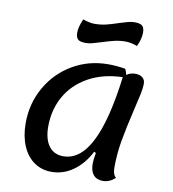

<svg xmlns="http://www.w3.org/2000/svg" viewBox="-93 -929 935 1036"><g transform="rotate(10 374.0 -411.5)"><path d="M607 -3Q576 25 540 25Q506 25 488 4Q470 -17 470 -57Q470 -79 477 -117L467 -122Q431 -52 376.5 -13.5Q322 25 258 25Q204 25 162.5 -4Q121 -33 98.5 -86.5Q76 -140 76 -210Q76 -318 127 -407.5Q178 -497 266 -548.5Q354 -600 460 -600Q506 -600 554 -592Q561 -580 565 -560Q586 -575 613 -575Q638 -575 652.5 -563Q667 -551 667 -530Q667 -507 660.5 -475Q654 -443 639 -381Q615 -280 602 -206Q589 -132 589 -55Q589 -20 607 -3ZM549 -545Q441 -542 361.5 -497.5Q282 -453 240.5 -379Q199 -305 199 -213Q199 -145 227 -107Q255 -69 306 -69Q399 -69 459 -187.5Q519 -306 549 -545ZM265 -740Q265 -770 285 -815Q322 -802 348 -802Q381 -802 410.5 -809Q440 -816 478 -829Q506 -838 525 -843Q544 -848 561 -848Q592 -848 603.5 -837Q615 -826 615 -800Q615 -766 595 -724Q560 -737 532 -737Q500 -737 472 -730.5Q444 -724 403 -711Q372 -701 354 -696.5Q336 -692 319 -692Q288 -692 276.5 -703Q265 -714 265 -740Z"/></g></svg>

Font: Lemonada
Style: Regular
Weight: 400
Designer: Mohamed Gaber (Arabic) Eduardo Tunni (Latin)
Foundry: Kief Type Foundry
Version: Version 3.006